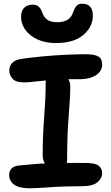

<svg xmlns="http://www.w3.org/2000/svg" viewBox="-20 -999 598 1030"><path d="M139 11Q81 11 55 -9Q29 -29 29 -61Q29 -81 41.5 -94.5Q54 -108 80 -111Q121 -115 155 -118Q189 -121 221 -122Q209 -140 209 -165Q209 -272 217 -373.5Q225 -475 225 -552Q225 -561 226 -567Q187 -564 160 -560.5Q133 -557 107 -557Q66 -557 48 -576Q30 -595 30 -622Q30 -646 46.5 -662.5Q63 -679 95 -683Q149 -691 209 -696.5Q269 -702 328 -705Q387 -708 439 -708Q487 -708 507.5 -696Q528 -684 528 -654Q528 -617 494.5 -595.5Q461 -574 407 -574Q376 -574 347 -574Q357 -556 357 -535Q357 -479 348.5 -376.5Q340 -274 340 -141Q340 -132 338 -125Q360 -125 384 -125Q408 -125 435 -125Q492 -125 510 -109.5Q528 -94 528 -71Q528 -42 502.5 -21Q477 0 420 0Q323 0 248.5 5.5Q174 11 139 11ZM279 -768Q223 -768 181 -787.5Q139 -807 116 -839Q93 -871 93 -908Q93 -942 110.5 -958Q128 -974 155 -974Q175 -974 187 -964Q199 -954 207 -931Q215 -907 233.5 -893.5Q252 -880 286 -880Q322 -880 342.5 -893Q363 -906 371 -930Q380 -956 390.5 -967.5Q401 -979 421 -979Q478 -979 478 -915Q478 -855 427 -811.5Q376 -768 279 -768Z"/></svg>

Font: Shantell Sans Normal
Style: Regular
Weight: 600
Designer: Stephen Nixon, Anya Danilova, Shantell Martin
Foundry: Arrow Type
Version: Version 1.009;[a7da0bfa3]